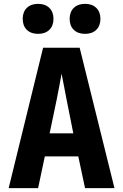

<svg xmlns="http://www.w3.org/2000/svg" viewBox="-20 -978 640 998"><path d="M25 0 204 -730H394L575 0H422L387 -165H213L178 0ZM238 -285H361L326 -461Q319 -499 311.5 -536.5Q304 -574 300 -595Q296 -574 289.5 -537Q283 -500 275 -462ZM422 -802Q385 -802 363.5 -823Q342 -844 342 -880Q342 -916 363.5 -937Q385 -958 422 -958Q459 -958 480.5 -937Q502 -916 502 -880Q502 -844 480.5 -823Q459 -802 422 -802ZM178 -802Q141 -802 119.5 -823Q98 -844 98 -880Q98 -916 119.5 -937Q141 -958 178 -958Q215 -958 236.5 -937Q258 -916 258 -880Q258 -844 236.5 -823Q215 -802 178 -802Z"/></svg>

Font: NKDuy Mono ExtraBold
Style: Regular
Weight: 800
Monospace: yes
Designer: NKDuy
Foundry: NKDuy
Version: Version 2.251; ttfautohint (v1.8.4.7-5d5b)